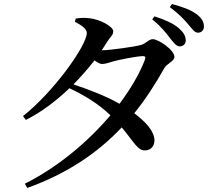

<svg xmlns="http://www.w3.org/2000/svg" viewBox="-20 -856 1040 951"><path d="M823 -666C841 -643 855 -626 870 -626C889 -627 901 -639 900 -657C899 -678 890 -695 866 -716C839 -740 796 -759 745 -775L734 -760C780 -723 802 -693 823 -666ZM911 -737C932 -713 943 -694 961 -694C979 -695 991 -707 990 -726C990 -749 978 -768 952 -787C924 -807 888 -821 832 -836L821 -821C871 -783 891 -760 911 -737ZM103 54 115 75C312 4 462 -97 583 -225C647 -148 662 -110 699 -111C727 -112 746 -132 745 -163C743 -208 700 -254 645 -295C700 -363 748 -437 793 -517C806 -542 844 -552 844 -574C844 -609 764 -662 737 -662C716 -662 704 -640 677 -633C650 -625 524 -607 484 -607L511 -649C527 -675 541 -682 541 -701C541 -724 476 -761 420 -766C393 -769 374 -767 355 -764L351 -748C385 -731 410 -712 410 -693C410 -631 247 -402 94 -281L108 -262C186 -301 259 -357 324 -419C400 -383 466 -343 527 -285C416 -154 268 -29 103 54ZM344 -438C382 -477 417 -517 448 -557C462 -547 475 -539 485 -539C502 -539 520 -546 541 -552C573 -561 656 -577 686 -578C698 -579 703 -574 698 -561C672 -492 628 -417 572 -342C504 -381 415 -414 344 -438Z"/></svg>

Font: Noto Serif CJK HK SemiBold
Style: Regular
Weight: 600
Designer: Ryoko NISHIZUKA 西塚涼子 (kana & ideographs); Frank Grießhammer (Latin, Greek & Cyrillic); Wenlong ZHANG 张文龙 (bopomofo); San
Foundry: Adobe
Version: Version 2.001;hotconv 1.1.0;makeotfexe 2.6.0